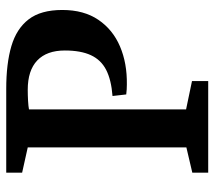

<svg xmlns="http://www.w3.org/2000/svg" viewBox="-56 -632 688 616"><g transform="rotate(-90 288.0 -324.0)"><path d="M42 0V-51L123 -70V-579L42 -597V-648H311Q392 -648 448 -631.5Q504 -615 534 -576Q564 -537 564 -468Q564 -399 532.5 -352.5Q501 -306 447 -283Q393 -260 325 -261Q317 -261 309 -261.5Q301 -262 293 -263L288 -307Q340 -311 372 -327.5Q404 -344 419 -376.5Q434 -409 434 -460Q434 -518 402 -548.5Q370 -579 308 -579Q291 -579 273 -578Q255 -577 245 -575V-71L336 -52V0Z"/></g></svg>

Font: Faustina Light SemiBold
Style: Regular
Weight: 600
Version: Version 1.200